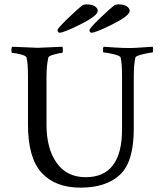

<svg xmlns="http://www.w3.org/2000/svg" viewBox="-20 -861 742 881"><path d="M390.6 -723.6Q390.6 -730.5 435.5 -774.4Q480.5 -818.4 506.8 -837.9Q512.7 -840.8 524.4 -840.8Q549.8 -840.8 562.5 -831.5Q575.2 -822.3 575.2 -811.5Q575.2 -789.1 497.1 -750Q418.9 -710.9 400.4 -710.9Q390.6 -710.9 390.6 -723.6ZM244.1 -723.6Q244.1 -730.5 289.1 -774.4Q334 -818.4 360.4 -837.9Q366.2 -840.8 377.9 -840.8Q403.3 -840.8 416 -831.5Q428.7 -822.3 428.7 -811.5Q428.7 -789.1 350.6 -750Q272.5 -710.9 253.9 -710.9Q244.1 -710.9 244.1 -723.6ZM153.3 -641.6Q168.9 -641.6 266.6 -646.5Q268.6 -640.6 268.6 -632.8Q268.6 -618.2 264.6 -618.2Q254.9 -618.2 229.5 -611.3Q204.1 -604.5 202.1 -597.7Q193.4 -563.5 193.4 -506.8V-289.1Q193.4 -178.7 240.2 -113.3Q287.1 -47.9 373 -47.9Q540 -47.9 540 -267.6V-511.7Q540 -571.3 533.2 -597.7Q530.3 -605.5 499.5 -612.8Q468.8 -620.1 456.1 -620.1Q452.1 -620.1 452.1 -631.3Q452.1 -642.6 456.1 -646.5Q468.8 -645.5 506.8 -643.1Q544.9 -640.6 571.3 -640.6Q596.7 -640.6 635.3 -643.6Q673.8 -646.5 680.7 -646.5Q682.6 -640.6 682.6 -631.8Q682.6 -620.1 678.7 -620.1Q668.9 -620.1 636.2 -612.3Q603.5 -604.5 601.6 -597.7Q593.8 -567.4 593.8 -506.8V-269.5Q593.8 -118.2 530.3 -59.1Q466.8 0 349.6 0Q233.4 0 170.9 -68.4Q108.4 -136.7 108.4 -289.1V-510.7Q108.4 -571.3 101.6 -597.7Q98.6 -605.5 73.7 -611.8Q48.8 -618.2 36.1 -618.2Q32.2 -618.2 32.2 -630.9Q32.2 -642.6 36.1 -646.5Q148.4 -641.6 153.3 -641.6Z"/></svg>

Font: Crimson Text
Style: Regular
Weight: 400
Version: Version 0.13